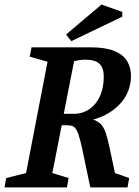

<svg xmlns="http://www.w3.org/2000/svg" viewBox="-33 -820 609 840"><path d="M-13 0 -6 -41 81 -63 175 -550 97 -572 105 -613H363Q427 -613 466 -597.5Q505 -582 522.5 -553.5Q540 -525 540 -488Q540 -454 528.5 -423.5Q517 -393 495 -368.5Q473 -344 442.5 -325.5Q412 -307 375 -297Q396 -289 408 -277Q420 -265 428.5 -241.5Q437 -218 446 -175.5Q455 -133 470 -63L532 -41L525 0H362Q346 -75 336 -124.5Q326 -174 318.5 -203.5Q311 -233 303.5 -248Q296 -263 286 -267.5Q276 -272 262 -272H237L196 -63L267 -41L260 0ZM246 -322H289Q328 -322 358 -342.5Q388 -363 404.5 -399.5Q421 -436 421 -485Q421 -523 402 -541Q383 -559 339 -559Q328 -559 315 -557Q302 -555 291 -552ZM279 -640 256 -669 411 -800 502 -768V-747Z"/></svg>

Font: Manuale SemiBold
Style: Italic
Weight: 600
Italic angle: -11°
Designer: Eduardo Tunni / Pablo Cosgaya
Foundry: Eduardo Tunni / Pablo Cosgaya
Version: Version 1.002